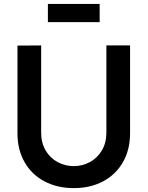

<svg xmlns="http://www.w3.org/2000/svg" viewBox="-20 -954 760 989"><path d="M226.7 -840V-933.7H493.3V-840ZM360 15Q274.7 15 208.8 -20Q143 -54.9 106.5 -118.9Q70 -182.9 70 -267.5V-719.2L192 -720V-270.7Q192 -218.1 215.1 -178.9Q238.2 -139.8 276.8 -119Q315.3 -98.3 360 -98.3Q405.1 -98.3 443.6 -119.5Q482.2 -140.6 505.1 -179.8Q528 -218.9 528 -270.7V-720H650V-267.5Q650 -183 613.5 -119Q577 -55 511.2 -20Q445.3 15 360 15Z"/></svg>

Font: Hauora
Style: Regular
Weight: 400
Designer: Wayne Shih
Foundry: WCYS
Version: Version 1.001